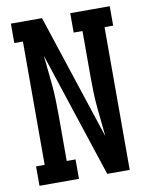

<svg xmlns="http://www.w3.org/2000/svg" viewBox="-83 -796 666 857"><g transform="rotate(-10 250.0 -367.5)"><path d="M26 0V-88H65V-647H26V-735H167L354 -167Q351 -201 347 -235.5Q343 -270 340 -304Q337 -338 336 -372.5Q335 -407 335 -441V-647H295V-735H474V-647H435V0H333L146 -568Q149 -534 153 -499.5Q157 -465 160 -431Q163 -397 164 -362.5Q165 -328 165 -294V-88H205V0Z"/></g></svg>

Font: Iosevka Slab Semibold
Style: Regular
Weight: 600
Monospace: yes
Designer: Belleve Invis
Foundry: Belleve Invis
Version: Version 11.1.1; ttfautohint (v1.8.3)